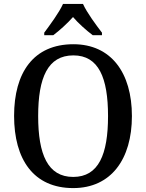

<svg xmlns="http://www.w3.org/2000/svg" viewBox="-20 -951 747 981"><path d="M206 -784V-771H252C284 -795 325 -832 353 -864C380 -832 422 -795 454 -771H501V-784C472 -822 424 -886 404 -931H302C282 -886 234 -822 206 -784ZM354 10C547 10 654 -137 654 -358C654 -580 547 -725 355 -725C151 -725 52 -580 52 -359C52 -137 151 10 354 10ZM354 -47C224 -47 175 -162 175 -358C175 -554 224 -668 355 -668C484 -668 532 -554 532 -358C532 -162 484 -47 354 -47Z"/></svg>

Font: Noto Serif Bengali SemiCondensed
Style: Regular
Weight: 400
Width: 4
Designer: Juan Bruce, Universal Thirst, Indian Type Foundry and the Monotype Design Team.
Foundry: Monotype Imaging Inc.
Version: Version 2.003